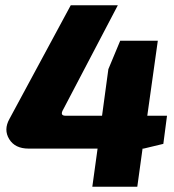

<svg xmlns="http://www.w3.org/2000/svg" viewBox="-20 -710 660 730"><path d="M540 -270H615L601 -163L526 -145H522L502 0H331L351 -145H89Q37 -145 15 -181Q-7 -217 16 -258L249 -690H428L221 -295Q206 -270 229 -270H368L392 -447L437 -555H580Z"/></svg>

Font: Ezarion Extra Bold
Style: Italic
Weight: 800
Italic angle: -8°
Designer: Natanael Gama
Version: Version 1.001;PS 001.001;hotconv 1.0.70;makeotf.lib2.5.58329